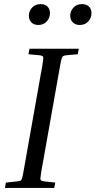

<svg xmlns="http://www.w3.org/2000/svg" viewBox="-20 -918 467 938"><path d="M119 -653 124 -680H365L360 -653L304 -648Q294 -647 289 -644Q284 -641 281 -631.5Q278 -622 274 -599L182 -81Q176 -46 178 -40Q180 -34 196 -32L250 -26L245 0H4L9 -26L65 -32Q76 -33 80.5 -35.5Q85 -38 88 -47.5Q91 -57 95 -81L187 -599Q193 -634 191 -640Q189 -646 173 -648ZM167 -796Q146 -796 133.5 -808.5Q121 -821 121 -841Q121 -864 137 -881Q153 -898 178 -898Q200 -898 212 -886Q224 -874 224 -854Q224 -831 208.5 -813.5Q193 -796 167 -796ZM369 -796Q349 -796 336 -808.5Q323 -821 323 -841Q323 -864 339 -881Q355 -898 380 -898Q402 -898 414.5 -886Q427 -874 427 -854Q427 -831 411.5 -813.5Q396 -796 369 -796Z"/></svg>

Font: Inria Serif
Style: Italic
Weight: 400
Italic angle: -10°
Designer: Black Foundry Team
Foundry: Black Foundry
Version: Version 1.000; ttfautohint (v1.8.3)